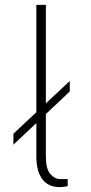

<svg xmlns="http://www.w3.org/2000/svg" viewBox="-20 -763 374 787"><path d="M266 -431V-388L35 -170V-215ZM225 4Q199 4 180.8 -5.5Q162.5 -15 151 -32Q139.5 -49 134.2 -71.8Q129 -94.5 129 -121V-743H168V-121Q168 -71 186.2 -50Q204.5 -29 226 -29H257.5V0Q249 2 239.8 3Q230.5 4 225 4Z"/></svg>

Font: Public Sans Thin
Style: Regular
Weight: 100
Designer: The Public Sans project authors (U.S. Web Design System). Libre Franklin designed by Pablo Impallari and Rodrigo Fuenzal
Version: Version 1.008